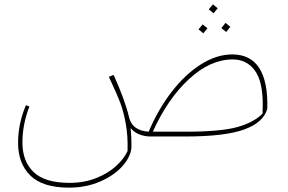

<svg xmlns="http://www.w3.org/2000/svg" viewBox="-20 -627 1324 882"><path d="M961 -566 939 -584 958 -607 980 -589ZM1019 -480 997 -498 1016 -522 1038 -504ZM914 -474 892 -492 911 -515 933 -497ZM1208 -128Q1192 -66 1104 -33Q1016 0 831 0H671Q645 0 620.5 -9.5Q596 -19 580 -39Q584 -1 584 49Q581 92 543.5 135Q506 178 441 206.5Q376 235 297 235Q176 235 119.5 179.5Q63 124 63 29Q63 -58 99 -144L115 -138Q83 -55 83 28Q83 114 134.5 163.5Q186 213 299 213Q367 213 422 191Q477 169 513.5 135.5Q550 102 566 67Q568 -4 557.5 -60.5Q547 -117 532 -156Q517 -195 493 -246Q489 -255 485.5 -262Q482 -269 480 -274L502 -283Q554 -168 573 -88Q587 -27 663 -22Q706 -124 768 -204.5Q830 -285 902.5 -331Q975 -377 1047 -377Q1214 -377 1208 -128ZM1187 -148Q1187 -254 1150 -304Q1113 -354 1049 -354Q946 -354 848 -263.5Q750 -173 682 -22H831Q993 -22 1069 -43Q1145 -64 1186 -105Q1187 -120 1187 -148Z"/></svg>

Font: FiraGO Thin
Style: Italic
Weight: 100
Italic angle: -8°
Designer: bBox Type GmbH
Foundry: bBox Type GmbH
Version: Version 1.001